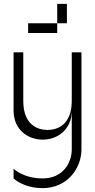

<svg xmlns="http://www.w3.org/2000/svg" viewBox="-20 -770 490 990"><path d="M200 200C325 200 400 100 400 0V-500H350V-250C350 -125 275 -100 225 -100C175 -100 100 -125 100 -250V-500H50V-200C50 -100 125 -50 200 -50C275 -50 350 -100 350 -200V0C350 75 300 150 200 150C100 150 50 100 50 100V150C50 150 100 200 200 200ZM125 -600H275V-650H125ZM275 -650H325V-750H275Z"/></svg>

Font: LS-VG5000 Light
Style: Regular
Weight: 400
Designer: Justin Bihan, 2021
Foundry: Justin Bihan, 2021
Version: Version 1.000;Glyphs 3.1.2 (3151)